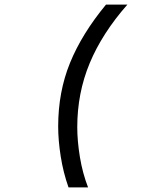

<svg xmlns="http://www.w3.org/2000/svg" viewBox="-20 -718 690 835"><path d="M278 97Q255 32 244 -38Q233 -108 233 -168Q233 -318 284.5 -444.5Q336 -571 441 -698H534Q424 -573 370 -443Q316 -313 316 -165Q316 -105 327.5 -35Q339 35 363 97Z"/></svg>

Font: Azeret Mono Thin Light
Style: Italic
Weight: 300
Italic angle: -12°
Version: Version 1.002